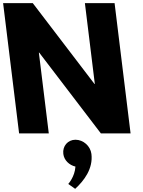

<svg xmlns="http://www.w3.org/2000/svg" viewBox="-61 -845 907 1216"><path d="M185.1 -512H187.1L578 0H766L664.7 -825H476.7L539.6 -313H537.6L146.7 -825H-41.3L60 0H248ZM416.9 40C466.9 40 511.8 80 518 130C529.4 223 471.7 299 415.1 351L371.3 320C371.3 320 412.8 275 416.8 210C377.7 201 344.9 170 340 130C333.8 80 368.9 40 416.9 40Z"/></svg>

Font: Hussar
Style: BdOpOblOne
Weight: 700
Foundry: Cannot Into Space Fonts
Version: Version 2.00